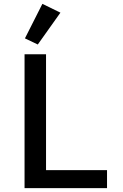

<svg xmlns="http://www.w3.org/2000/svg" viewBox="-20 -981 640 1001"><path d="M295 -915 201 -961 110 -781 177 -749ZM538 0V-94H220V-698H108V0Z"/></svg>

Font: IBM Mono Medium
Style: Regular
Weight: 500
Monospace: yes
Designer: Mike Abbink, Paul van der Laan, Pieter van Rosmalen
Foundry: Bold Monday
Version: Version 2.3